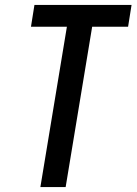

<svg xmlns="http://www.w3.org/2000/svg" viewBox="-20 -755 551 775"><path d="M143 0 250 -647H105L119 -735H511L497 -647H352L245 0Z"/></svg>

Font: Iosevka Term Curly SmBd Obl
Style: Regular
Weight: 600
Italic angle: -9°
Designer: Belleve Invis
Foundry: Belleve Invis
Version: Version 32.3.0